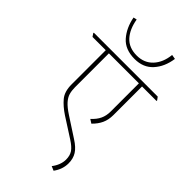

<svg xmlns="http://www.w3.org/2000/svg" viewBox="-326 -943 1168 1168"><g transform="rotate(45 258.0 -359.0)"><path d="M357 -220 332 -236Q361 -262 374.5 -290.5Q388 -319 388 -356V-598H130V-306Q130 -278 136.5 -255Q143 -232 163 -209.5Q183 -187 223 -161L349 -79Q393 -51 411.5 -21.5Q430 8 430 49Q430 100 397 145L369 133Q385 113 394 89.5Q403 66 403 44Q403 9 388 -13.5Q373 -36 334 -61L208 -142Q161 -173 132 -207.5Q103 -242 103 -304V-598H-11L-24 -617V-622H526L540 -603V-598H415V-352Q415 -311 400.5 -279.5Q386 -248 357 -220ZM265 -684Q183 -684 139.5 -733.5Q96 -783 82 -858L104 -863Q116 -791 154 -749.5Q192 -708 259 -708Q323 -708 362.5 -750.5Q402 -793 409 -863L438 -858Q427 -781 383 -732.5Q339 -684 265 -684Z"/></g></svg>

Font: Noto Serif Devanagari Thin
Style: Regular
Weight: 100
Designer: Universal Thirst, Indian Type Foundry and the Monotype Design Team
Foundry: Monotype Imaging Inc.
Version: Version 2.004; ttfautohint (v1.8.4.7-5d5b)